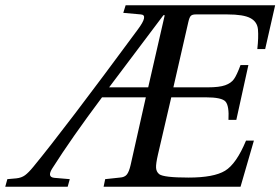

<svg xmlns="http://www.w3.org/2000/svg" viewBox="-73 -712 1069 732"><path d="M-53 0 -45 -29 -11 -32Q9 -34 22.5 -44Q36 -54 54 -76Q174 -222 452 -599Q494 -655 464 -657L397 -663L406 -692H976L938 -525H908Q913 -570 910.5 -599.5Q908 -629 881.5 -643Q855 -657 794 -657H673Q660 -657 654.5 -651.5Q649 -646 645 -628L588 -379H719Q763 -379 785.5 -387Q808 -395 819 -410.5Q830 -426 844 -464H874L828 -255H798Q801 -308 787 -324.5Q773 -341 711 -341H580L529 -122Q521 -87 522 -72Q523 -57 534 -48Q551 -35 646 -35Q742 -35 785 -61Q828 -87 865 -176H895L844 0H322L328 -29L384 -35Q402 -36 410.5 -46.5Q419 -57 425 -83L483 -341H316Q200 -186 127 -71Q105 -37 134 -34L193 -29L185 0ZM343 -379H492L555 -654H550Z"/></svg>

Font: Heuristica
Style: Italic
Weight: 400
Italic angle: -13°
Version: Version 1.0.2